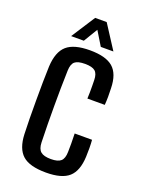

<svg xmlns="http://www.w3.org/2000/svg" viewBox="-145 -831 688 909"><g transform="rotate(20 199.0 -376.0)"><path d="M268.5 -389Q269.5 -404 269.5 -420.8Q269.5 -437.5 269.5 -453.5Q269.5 -469.5 269 -482.5Q268.5 -514 253.5 -526.8Q238.5 -539.5 202.5 -539.5Q166 -539.5 151.2 -526.8Q136.5 -514 135.5 -482Q134 -435.5 133.5 -391Q133 -346.5 133 -302Q133 -257.5 133.5 -212.2Q134 -167 135.5 -119.5Q136.5 -87 152.2 -73.8Q168 -60.5 203.5 -60.5Q239 -60.5 253.8 -74Q268.5 -87.5 269 -120Q269.5 -140.5 269.5 -162Q269.5 -183.5 268.5 -213H356Q357.5 -196.5 357.8 -171.2Q358 -146 357 -128.5Q354 -56 318.5 -24.2Q283 7.5 203.5 7.5Q120.5 7.5 84.8 -24.5Q49 -56.5 46 -128.5Q44.5 -163 44 -206.8Q43.5 -250.5 43.5 -297.8Q43.5 -345 44 -389.5Q44.5 -434 46 -470Q50 -544.5 86.2 -576.2Q122.5 -608 202.5 -608Q283 -608 319.2 -576.5Q355.5 -545 357 -473Q358 -453.5 357.8 -430Q357.5 -406.5 356 -389ZM95 -640.5 172.5 -760.5H230.5L308 -640.5H244.5L201.5 -711L159 -640.5Z"/></g></svg>

Font: Big Shoulders Text Thin Medium
Style: Regular
Weight: 500
Version: Version 2.002